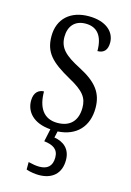

<svg xmlns="http://www.w3.org/2000/svg" viewBox="-118 -604 609 891"><g transform="rotate(15 186.5 -158.0)"><path d="M161 228C224 228 265 194 265 129C265 74 230 48 186 41L193 10C282 5 335 -51 335 -140C335 -212 301 -257 216 -301C140 -340 110 -369 110 -423C110 -472 137 -507 190 -507C245 -507 275 -471 275 -398C307 -398 322 -417 322 -451C322 -501 280 -544 195 -544C108 -544 51 -494 51 -410C51 -332 89 -294 182 -242C256 -202 276 -173 276 -126C276 -65 244 -28 181 -28C114 -28 84 -77 84 -153C61 -153 37 -138 37 -96C37 -43 75 3 158 9L145 70C188 75 214 90 214 130C214 173 190 190 153 190C138 190 120 187 100 182V218C120 225 144 228 161 228Z"/></g></svg>

Font: Noto Serif Armenian Condensed Light
Style: Regular
Weight: 300
Width: 3
Designer: Monotype Design Team
Foundry: Monotype Imaging Inc.
Version: Version 2.008